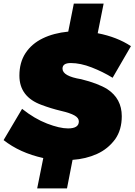

<svg xmlns="http://www.w3.org/2000/svg" viewBox="-46 -884 749 1069"><path d="M327 165H161L195 -4Q64 -33 -26 -104L77 -278Q146 -223 216 -196Q286 -169 333 -169Q393 -169 393 -208Q393 -227.5 368.8 -241.2Q344.5 -255 292.5 -267Q238 -280 185 -300Q62 -345 62 -463Q62 -536.5 96.2 -588.5Q130.5 -640.5 191.5 -670.2Q252.5 -700 334 -708L365 -864H531L498 -699Q606 -678 683 -627L581 -451Q527.5 -484 464.8 -508.5Q402 -533 348 -533Q302 -533 302 -502Q302 -460 406 -443Q499 -420 551 -388Q632 -335 632 -237Q632 -162 596 -110Q555.5 -54.5 493.8 -26.8Q432 1 358 6Z"/></svg>

Font: Argentum Sans Black
Style: Italic
Weight: 900
Italic angle: -11°
Designer: Julieta Ulanovsky (font), Cristiano Sobral (main changes and remaster)
Foundry: Julieta Ulanovsky (font), Cristiano Sobral (main changes and remaster)
Version: Version 2.007;June 15, 2022;FontCreator 14.0.0.2814 64-bit; 